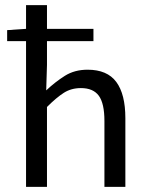

<svg xmlns="http://www.w3.org/2000/svg" viewBox="-20 -732 584 752"><path d="M82 0V-571H8V-614L82 -619V-712H164V-619H346V-571H164V-478L161 -378Q196 -411 234 -435Q272 -459 323 -459Q400 -459 435.5 -411Q471 -363 471 -269V0H389V-258Q389 -327 367 -357Q345 -387 297 -387Q259 -387 230 -368.5Q201 -350 164 -313V0Z"/></svg>

Font: CV Source Sans
Style: Regular
Weight: 400
Designer: Paul D. Hunt
Foundry: Adobe Systems Incorporated
Version: Version 3.001